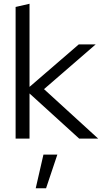

<svg xmlns="http://www.w3.org/2000/svg" viewBox="-20 -737 542 1021"><path d="M63 0V-700L137 -717V-275L399 -501H489L214 -263L502 0H401L137 -240V0ZM170 264 211 85H285L225 264Z"/></svg>

Font: Red Hat Display Variable
Style: Regular
Weight: 400
Designer: Pentagram, MCKL
Foundry: Pentagram, MCKL
Version: Version 1.021